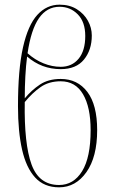

<svg xmlns="http://www.w3.org/2000/svg" viewBox="-20 -792 485 822"><path d="M233 10Q169 10 130.5 -32Q92 -74 74.5 -151.5Q57 -229 57 -337Q57 -494 78.5 -589.5Q100 -685 140 -728.5Q180 -772 235 -772Q278 -772 309 -752.5Q340 -733 356.5 -703Q373 -673 373 -640Q373 -578 339.5 -537Q306 -496 240 -496Q158 -496 96 -550Q91 -511 88.5 -465.5Q86 -420 86 -371Q115 -406 151 -430Q187 -454 240 -454Q312 -454 354 -398.5Q396 -343 396 -235Q396 -120 350 -55Q304 10 233 10ZM235 -763Q181 -763 147 -714.5Q113 -666 98 -564Q129 -536 166 -521Q203 -506 240 -506Q288 -506 316.5 -540.5Q345 -575 345 -638Q345 -698 313 -730.5Q281 -763 235 -763ZM240 -444Q189 -444 153.5 -419Q118 -394 86 -355Q83 -176 115 -88Q147 0 233 0Q295 0 331.5 -59Q368 -118 368 -235Q368 -333 335.5 -388.5Q303 -444 240 -444Z"/></svg>

Font: Noto Serif Display Condensed Thin
Style: Regular
Weight: 100
Width: 3
Designer: Monotype Design Team
Foundry: Monotype Imaging Inc.
Version: Version 2.009